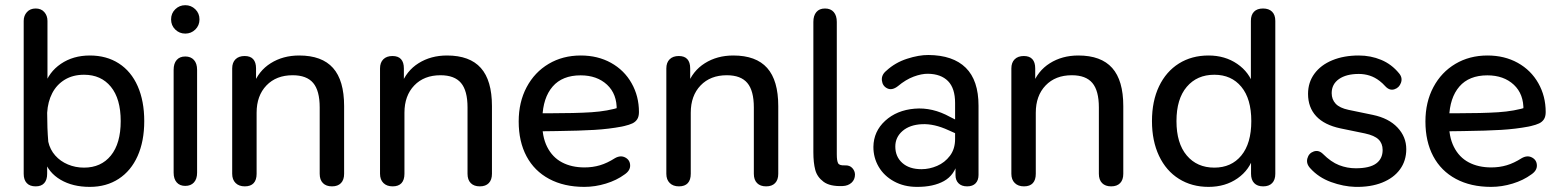

<svg xmlns="http://www.w3.org/2000/svg" viewBox="-20 -710 6006 739"><path d="M150.5 -94 161.5 -109.7V-41.1Q161.5 -17.9 150.3 -5.3Q139.2 7.3 117.3 7.3Q94.7 7.3 83 -5.3Q71.2 -17.9 71.2 -41.1V-629.6Q71.2 -649.6 83.6 -663.4Q96 -677.3 117.3 -677.3Q138.6 -677.3 150.6 -663.4Q162.7 -649.6 162.7 -629.6V-378.7H151.1Q167.1 -432.1 214.3 -464.3Q261.6 -496.4 325.7 -496.4Q390.1 -496.4 437.4 -465.9Q484.8 -435.4 510 -378.3Q535.2 -321.1 535.2 -243.9Q535.2 -166.6 509.7 -109.5Q484.2 -52.4 436.8 -21.6Q389.4 9.3 325.7 9.3Q259.8 9.3 213.2 -18.1Q166.6 -45.5 150.5 -94ZM444.6 -243.9Q444.6 -329.7 406.8 -376Q369 -422.3 303.4 -422.3Q260.9 -422.3 229.5 -403.4Q198.2 -384.4 181.1 -351.5Q164.1 -318.7 161.5 -276Q161.5 -216.3 165.8 -164.4Q172.7 -133.9 192.6 -111.5Q212.4 -89.1 241.4 -77Q270.3 -64.8 303.4 -64.8Q369 -64.8 406.8 -111.4Q444.6 -158 444.6 -243.9Z M648.3 -45.3V-441.1Q648.3 -465.9 660.1 -479.2Q671.8 -492.6 693.1 -492.6Q714.4 -492.6 726.5 -479.2Q738.6 -465.9 738.6 -441.1V-45.3Q738.6 -21.2 726.5 -7.8Q714.4 5.5 693.1 5.5Q671.8 5.5 660.1 -8Q648.3 -21.5 648.3 -45.3ZM638.5 -635.4Q638.5 -658.8 654.6 -674.4Q670.6 -690 693.1 -690Q715.7 -690 731.7 -674.4Q747.8 -658.8 747.8 -635.4Q747.8 -612 731.7 -596.3Q715.7 -580.7 693.1 -580.7Q670.6 -580.7 654.6 -596.3Q638.5 -612 638.5 -635.4Z M873.7 -41.1V-446.7Q873.7 -469.2 886.4 -481.8Q899.1 -494.4 921.7 -494.4Q943.6 -494.4 954.5 -482.3Q965.5 -470.2 965.5 -446.7V-366L954.5 -381.7Q974.7 -437 1022 -466.7Q1069.2 -496.4 1131.5 -496.4Q1219.1 -496.4 1261.8 -448.4Q1304.5 -400.4 1304.5 -301.7V-41.1Q1304.5 -17.9 1292.4 -5.3Q1280.3 7.3 1257.8 7.3Q1235.3 7.3 1222.9 -5.3Q1210.5 -17.9 1210.5 -41.1V-296.5Q1210.5 -361 1185.4 -390.7Q1160.4 -420.4 1106.4 -420.4Q1043.2 -420.4 1005.5 -381.1Q967.7 -341.7 967.7 -276.1V-41.1Q967.7 -17.5 956.3 -5.1Q944.8 7.3 922.3 7.3Q899.8 7.3 886.8 -5.6Q873.7 -18.5 873.7 -41.1Z M1442.7 -41.1V-446.7Q1442.7 -469.2 1455.4 -481.8Q1468.1 -494.4 1490.7 -494.4Q1512.6 -494.4 1523.5 -482.3Q1534.5 -470.2 1534.5 -446.7V-366L1523.5 -381.7Q1543.7 -437 1591 -466.7Q1638.2 -496.4 1700.5 -496.4Q1788.1 -496.4 1830.8 -448.4Q1873.5 -400.4 1873.5 -301.7V-41.1Q1873.5 -17.9 1861.4 -5.3Q1849.3 7.3 1826.8 7.3Q1804.3 7.3 1791.9 -5.3Q1779.5 -17.9 1779.5 -41.1V-296.5Q1779.5 -361 1754.4 -390.7Q1729.4 -420.4 1675.4 -420.4Q1612.2 -420.4 1574.5 -381.1Q1536.7 -341.7 1536.7 -276.1V-41.1Q1536.7 -17.5 1525.3 -5.1Q1513.8 7.3 1491.3 7.3Q1468.8 7.3 1455.8 -5.6Q1442.7 -18.5 1442.7 -41.1Z M1976.4 -242.5Q1976.4 -316.9 2007 -374.5Q2037.6 -432.1 2091.9 -464.3Q2146.1 -496.4 2215.3 -496.4Q2280.8 -496.4 2331.8 -468.1Q2382.8 -439.7 2411 -389.7Q2439.3 -339.7 2439.3 -278.8Q2439.3 -261.4 2432.6 -251Q2425.9 -240.7 2414.1 -235.1Q2402.2 -229.5 2383.1 -225L2372.8 -222.7Q2324.2 -213.5 2268.3 -210.1Q2212.3 -206.7 2122.1 -205.5Q2086.2 -205.5 2049.3 -204.5L2051 -274H2093.8Q2194.3 -274 2256.6 -278Q2318.9 -282 2369.9 -298.3L2353.6 -285Q2355.4 -347.7 2316.6 -383.9Q2277.7 -420 2214.9 -420Q2144.4 -420 2107.1 -376.9Q2069.8 -333.7 2067.6 -256.6L2067.2 -244.1Q2065.7 -184.6 2086 -144.6Q2106.2 -104.5 2143.1 -85.1Q2180 -65.6 2229.7 -65.6Q2261.3 -65.6 2289.2 -73.9Q2317.2 -82.2 2347.1 -101.3Q2368.5 -113.4 2386.6 -103.8Q2404.7 -94.2 2405.4 -73.9Q2406.2 -53.6 2384.1 -38.6Q2353.4 -16 2312.1 -3.4Q2270.8 9.3 2229.1 9.3Q2150.9 9.3 2093.7 -21.4Q2036.6 -52 2006.5 -108.6Q1976.4 -165.3 1976.4 -242.5Z M2544.7 -41.1V-446.7Q2544.7 -469.2 2557.4 -481.8Q2570.1 -494.4 2592.7 -494.4Q2614.6 -494.4 2625.5 -482.3Q2636.5 -470.2 2636.5 -446.7V-366L2625.5 -381.7Q2645.7 -437 2693 -466.7Q2740.2 -496.4 2802.5 -496.4Q2890.1 -496.4 2932.8 -448.4Q2975.5 -400.4 2975.5 -301.7V-41.1Q2975.5 -17.9 2963.4 -5.3Q2951.3 7.3 2928.8 7.3Q2906.3 7.3 2893.9 -5.3Q2881.5 -17.9 2881.5 -41.1V-296.5Q2881.5 -361 2856.4 -390.7Q2831.4 -420.4 2777.4 -420.4Q2714.2 -420.4 2676.5 -381.1Q2638.7 -341.7 2638.7 -276.1V-41.1Q2638.7 -17.5 2627.3 -5.1Q2615.8 7.3 2593.3 7.3Q2570.8 7.3 2557.8 -5.6Q2544.7 -18.5 2544.7 -41.1Z M3223 6.1Q3174.4 8 3149.8 -10.4Q3125.1 -28.8 3117.9 -56.1Q3110.6 -83.5 3110.6 -124.3V-625.7Q3110.6 -649.8 3122.1 -663.5Q3133.5 -677.3 3155.4 -677.3Q3177.3 -677.3 3189.1 -663.5Q3200.8 -649.8 3200.8 -625.7V-125.7V-116Q3200.8 -90.6 3206 -81.5Q3211.1 -72.3 3232.6 -73.5Q3250.5 -74.2 3260.5 -63.2Q3270.5 -52.2 3270.8 -38.4Q3270.8 -18.8 3257.5 -6.7Q3244.1 5.4 3223 6.1Z M3341.7 -145Q3342.5 -204.3 3387 -245.1Q3431.6 -285.9 3500.3 -291.7Q3569.1 -297.5 3636.7 -260L3670 -243.2L3667 -192.6L3630.7 -208.8Q3575.8 -234.2 3528.7 -232Q3481.5 -229.8 3453.7 -205.8Q3426 -181.7 3426 -146.1Q3426 -106.9 3452.9 -82.9Q3479.8 -58.8 3526.8 -58.8Q3557.3 -58.8 3586.8 -71.5Q3616.4 -84.1 3636.2 -110.3Q3656.1 -136.6 3656.1 -174.7V-313.7Q3656.1 -370.2 3629 -397.8Q3601.9 -425.3 3551.9 -426.1Q3527.1 -426.4 3496.7 -415.1Q3466.3 -403.8 3435.6 -378.1Q3413.5 -361.1 3395.2 -369.8Q3376.9 -378.6 3374.4 -400.1Q3371.9 -421.7 3391.5 -437.7Q3425.3 -469 3471 -483.8Q3516.6 -498.6 3553.6 -498.3Q3648.3 -497.5 3697.3 -449.1Q3746.3 -400.7 3746.3 -303.1V-36.7Q3746.3 -16.3 3735.1 -4.5Q3723.8 7.3 3702.5 7.3Q3681.2 7.3 3669.5 -4.4Q3657.7 -16 3657.7 -36V-88.9H3666.8Q3654.3 -36 3613.4 -13.2Q3572.5 9.6 3509.4 9.3Q3459.5 9.3 3421 -11.9Q3382.5 -33 3361.9 -68.3Q3341.4 -103.6 3341.7 -145Z M3872.7 -41.1V-446.7Q3872.7 -469.2 3885.4 -481.8Q3898.1 -494.4 3920.7 -494.4Q3942.6 -494.4 3953.5 -482.3Q3964.5 -470.2 3964.5 -446.7V-366L3953.5 -381.7Q3973.7 -437 4021 -466.7Q4068.2 -496.4 4130.5 -496.4Q4218.1 -496.4 4260.8 -448.4Q4303.5 -400.4 4303.5 -301.7V-41.1Q4303.5 -17.9 4291.4 -5.3Q4279.3 7.3 4256.8 7.3Q4234.3 7.3 4221.9 -5.3Q4209.5 -17.9 4209.5 -41.1V-296.5Q4209.5 -361 4184.4 -390.7Q4159.4 -420.4 4105.4 -420.4Q4042.2 -420.4 4004.5 -381.1Q3966.7 -341.7 3966.7 -276.1V-41.1Q3966.7 -17.5 3955.3 -5.1Q3943.8 7.3 3921.3 7.3Q3898.8 7.3 3885.8 -5.6Q3872.7 -18.5 3872.7 -41.1Z M4413.9 -243.9Q4413.9 -320.8 4441.1 -377.8Q4468.4 -434.8 4517.6 -465.6Q4566.9 -496.4 4631.6 -496.4Q4695 -496.4 4742.1 -464.1Q4789.2 -431.9 4805.6 -378H4794.6V-629.6Q4794.6 -652.7 4806.7 -665Q4818.7 -677.3 4841.3 -677.3Q4863.8 -677.3 4876.2 -665Q4888.6 -652.7 4888.6 -629.6V-41.1Q4888.6 -17.9 4876.5 -5.3Q4864.4 7.3 4841.9 7.3Q4819.4 7.3 4807.3 -5.3Q4795.2 -17.9 4795.2 -41.1V-131L4806.2 -112.2Q4790.5 -56.5 4743.3 -23.6Q4696.2 9.3 4631.6 9.3Q4567.2 9.3 4517.8 -21.6Q4468.4 -52.4 4441.1 -110Q4413.9 -167.6 4413.9 -243.9ZM4796.2 -243.9Q4796.2 -329.7 4757.8 -376Q4719.5 -422.3 4653.9 -422.3Q4587.3 -422.3 4547.8 -375.8Q4508.2 -329.3 4508.2 -243.9Q4508.2 -158.4 4547.8 -111.6Q4587.3 -64.8 4653.9 -64.8Q4719.5 -64.8 4757.8 -111.4Q4796.2 -158 4796.2 -243.9Z M5023.7 -61.8Q5006.6 -79.7 5012 -100.1Q5017.5 -120.5 5036.5 -127Q5055.5 -133.6 5072 -117.5Q5102.9 -86.6 5134 -74.4Q5165.1 -62.3 5198.1 -62.3Q5251.5 -62.3 5276.6 -80.6Q5301.7 -98.8 5301.7 -132.8Q5301.7 -157.8 5286 -173.2Q5270.3 -188.6 5233.4 -196.5L5139.7 -215.8Q5077.3 -229 5046 -262.8Q5014.6 -296.6 5014.6 -348.7Q5014.6 -392.9 5039.2 -426.4Q5063.8 -459.9 5108 -478.1Q5152.2 -496.4 5209.9 -496.4Q5255.8 -496.4 5296.1 -479.6Q5336.4 -462.8 5364.9 -427.8Q5379.2 -410.9 5372.3 -391.5Q5365.5 -372.2 5346.9 -366.3Q5328.2 -360.3 5311.7 -378.3Q5301.6 -389.6 5290.3 -398.3Q5271.8 -412.6 5251.7 -419Q5231.6 -425.4 5210.1 -425.4Q5161.7 -425.4 5133.6 -405.7Q5105.6 -386 5105.6 -351.6Q5105.6 -327.3 5120.9 -310.8Q5136.3 -294.4 5170.4 -287.2L5264 -267.8Q5325.3 -255 5359 -219.1Q5392.7 -183.2 5392.7 -136Q5392.7 -91.3 5368.5 -58.1Q5344.4 -25 5299.9 -7.2Q5255.4 10.5 5196.4 9.3Q5150.7 8 5102.9 -9.4Q5055.1 -26.9 5023.7 -61.8Z M5466.4 -242.5Q5466.4 -316.9 5497 -374.5Q5527.6 -432.1 5581.9 -464.3Q5636.1 -496.4 5705.3 -496.4Q5770.8 -496.4 5821.8 -468.1Q5872.8 -439.7 5901 -389.7Q5929.3 -339.7 5929.3 -278.8Q5929.3 -261.4 5922.6 -251Q5915.9 -240.7 5904.1 -235.1Q5892.2 -229.5 5873.1 -225L5862.8 -222.7Q5814.2 -213.5 5758.3 -210.1Q5702.3 -206.7 5612.1 -205.5Q5576.2 -205.5 5539.3 -204.5L5541 -274H5583.8Q5684.3 -274 5746.6 -278Q5808.9 -282 5859.9 -298.3L5843.6 -285Q5845.4 -347.7 5806.6 -383.9Q5767.7 -420 5704.9 -420Q5634.4 -420 5597.1 -376.9Q5559.8 -333.7 5557.6 -256.6L5557.2 -244.1Q5555.7 -184.6 5576 -144.6Q5596.2 -104.5 5633.1 -85.1Q5670 -65.6 5719.7 -65.6Q5751.3 -65.6 5779.2 -73.9Q5807.2 -82.2 5837.1 -101.3Q5858.5 -113.4 5876.6 -103.8Q5894.7 -94.2 5895.4 -73.9Q5896.2 -53.6 5874.1 -38.6Q5843.4 -16 5802.1 -3.4Q5760.8 9.3 5719.1 9.3Q5640.9 9.3 5583.7 -21.4Q5526.6 -52 5496.5 -108.6Q5466.4 -165.3 5466.4 -242.5Z"/></svg>

Font: SN Pro Thin
Style: Regular
Weight: 200
Designer: Tobias Whetton
Foundry: Supernotes
Version: Version 1.003;Glyphs 3.3 (3324)